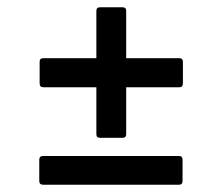

<svg xmlns="http://www.w3.org/2000/svg" viewBox="-20 -559 612 528"><path d="M255 -180Q245 -180 245 -190V-319H99Q89 -319 89 -330V-389Q89 -399 99 -399H245V-529Q245 -539 255 -539H317Q327 -539 327 -529V-399H473Q483 -399 483 -389V-330Q483 -319 473 -319H327V-190Q327 -180 317 -180ZM99 -51Q88 -51 88 -61V-120Q88 -130 99 -130H472Q482 -130 482 -120V-61Q482 -51 472 -51Z"/></svg>

Font: Sofia Sans Semi Condensed SemiBold
Style: Regular
Weight: 600
Designer: Botio Nikoltchev, Ani Petrova
Foundry: lettersoup
Version: Version 4.100